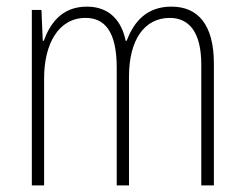

<svg xmlns="http://www.w3.org/2000/svg" viewBox="-20 -559 737 579"><path d="M497 -539C425 -539 385 -497 362 -436H359C347 -495 311 -539 242 -539C164 -539 130 -485 112 -436H109L105 -529H76V0H113V-323C113 -426 156 -505 238 -505C293 -505 332 -468 332 -355V0H369V-328C369 -441 417 -505 492 -505C548 -505 587 -465 587 -364V0H625V-367C625 -486 576 -539 497 -539Z"/></svg>

Font: Noto Sans Sinhala UI Condensed ExtraLight
Style: Regular
Weight: 200
Width: 3
Designer: Jelle Bosma - Monotype Design Team
Foundry: Monotype Imaging Inc.
Version: Version 2.006